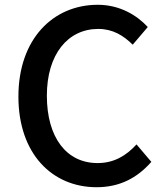

<svg xmlns="http://www.w3.org/2000/svg" viewBox="-20 -770 686 803"><path d="M384 13C480 13 553 -25 613 -93L551 -166C507 -118 456 -88 388 -88C258 -88 176 -195 176 -370C176 -542 263 -649 391 -649C451 -649 496 -622 535 -583L598 -657C553 -706 481 -750 389 -750C202 -750 57 -607 57 -366C57 -126 199 13 384 13Z"/></svg>

Font: Spoqa Han Sans Neo Medium
Style: Regular
Weight: 500
Designer: [Spoqa Han Sans Neo] Dong-huui Kim ___ Younghwa Kang ___ Yujin Lee ___ [Noto Sans] Ryoko NISHIZUKA ____ (kana & ideograp
Foundry: Spoqa (http://www.spoqa-han-sans.com)
Version: Version 1.100;hotconv 1.0.109;makeotfexe 2.5.65596